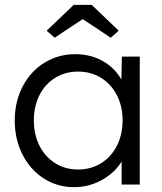

<svg xmlns="http://www.w3.org/2000/svg" viewBox="-20 -763 671 794"><path d="M41 -265Q41 -343 74 -406Q107 -469 164.5 -504Q222 -539 291 -539Q355 -539 405 -510.5Q455 -482 482 -434L484 -529H558V0H483V-95Q454 -48 401 -18.5Q348 11 286 11Q217 11 161 -25Q105 -61 73 -124Q41 -187 41 -265ZM487 -266Q487 -323 463.5 -369Q440 -415 398 -441Q356 -467 303 -467Q250 -467 208 -441Q166 -415 143 -369Q120 -323 120 -266Q120 -207 143 -161Q166 -115 207.5 -88.5Q249 -62 303 -62Q356 -62 398 -88Q440 -114 463.5 -160.5Q487 -207 487 -266ZM173 -636 285 -743H359L471 -636L438 -607L322 -684L206 -607Z"/></svg>

Font: Lexend HM
Style: Regular
Weight: 400
Designer: Bonnie Shaver-Troup, Thomas Jockin, Octavio Pardo
Foundry: Lexend
Version: Version 1.091